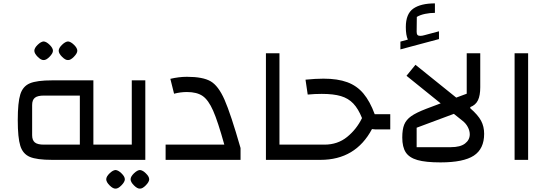

<svg xmlns="http://www.w3.org/2000/svg" viewBox="-20 -945 3242 1135"><path d="M85 0ZM639 -90V0H288Q198 0 156.5 -17.5Q115 -35 100 -83Q85 -131 85 -235Q85 -339 100 -387Q115 -435 156.5 -452.5Q198 -470 288 -470H532V-90ZM452 -380H239Q202 -380 186 -367Q170 -354 170 -324V-146Q170 -116 186 -103Q202 -90 239 -90H452ZM183 -645Q183 -661 202.5 -680Q222 -699 238 -700Q254 -699 273.5 -680Q293 -661 293 -645Q293 -630 273 -609.5Q253 -589 238 -590Q223 -589 203 -609Q183 -629 183 -645ZM327 -645Q327 -661 346.5 -680Q366 -699 382 -700Q398 -699 417.5 -680Q437 -661 437 -645Q437 -630 417 -609.5Q397 -589 382 -590Q367 -589 347 -609Q327 -629 327 -645Z M619 0ZM599 -90H759V-470H839V0H599ZM608 115Q608 99 627.5 80Q647 61 663 60Q679 61 698.5 80Q718 99 718 115Q718 130 698 150.5Q678 171 663 170Q648 171 628 151Q608 131 608 115ZM752 115Q752 99 771.5 80Q791 61 807 60Q823 61 842.5 80Q862 99 862 115Q862 130 842 150.5Q822 171 807 170Q792 171 772 151Q752 131 752 115Z M959 -90H1306Q1268 -227 1240 -290.5Q1212 -354 1178 -377.5Q1144 -401 1085 -401Q1047 -401 1009 -391L987 -479Q1038 -491 1085 -491Q1179 -491 1225 -464.5Q1271 -438 1307.5 -355Q1344 -272 1402 -70V0H959Z M1552 -630H1632V-90H1752V0H1552Z M2287 -270V-180H2199Q2191 -180 2179 -182Q2082 0 1875 0H1712V-90H1898Q1976 -90 2032 -135.5Q2088 -181 2120 -247Q2098 -302 2068.5 -333Q2039 -364 1995 -377Q1951 -390 1882 -390Q1840 -390 1799 -386L1786 -474Q1845 -480 1892 -480Q1976 -480 2033 -459Q2090 -438 2128.5 -392Q2167 -346 2195 -270Z M2347 0ZM2842 -154Q2842 -65 2781 -25Q2720 15 2584 15Q2496 15 2447.5 1Q2399 -13 2378.5 -44.5Q2358 -76 2358 -132Q2358 -180 2369.5 -208.5Q2381 -237 2410.5 -258Q2440 -279 2500 -302L2585 -334L2383 -497L2436 -562L2677 -368L2739 -391V-630H2819V-429Q2819 -381 2805.5 -352.5Q2792 -324 2760 -312V-305Q2806 -265 2824 -231Q2842 -197 2842 -154ZM2757 -151Q2757 -172 2745.5 -194Q2734 -216 2713 -232L2663 -272L2443 -190V-75H2645Q2701 -75 2729 -96.5Q2757 -118 2757 -151ZM2575 -760V-714L2347 -653V-699L2391 -711Q2379 -737 2379 -785Q2379 -863 2423 -894Q2467 -925 2551 -925V-869Q2522 -869 2493 -863Q2464 -857 2444 -845L2443 -757Q2443 -744 2448 -738.5Q2453 -733 2464 -733Q2476 -733 2489 -737Z M3022 -630H3102V0H3022Z"/></svg>

Font: Changa
Style: Regular
Weight: 400
Designer: Eduardo Rodriguez Tunni
Foundry: Eduardo Rodriguez Tunni
Version: Version 2.002; ttfautohint (v1.5.10-5e6f)